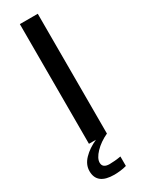

<svg xmlns="http://www.w3.org/2000/svg" viewBox="-225 -702 708 928"><g transform="rotate(-30 129.0 -238.5)"><path d="M79 0V-668H179V0ZM111 191Q15 191 15 116Q15 80 44 50Q73 20 118 0H180Q135 21 106.5 51Q78 81 78 105Q78 135 117 135Q129 135 146.5 133.5Q164 132 180 129V182Q162 187 143.5 189Q125 191 111 191Z"/></g></svg>

Font: Gantari Medium
Style: Regular
Weight: 500
Designer: Anugrah Pasau
Foundry: Lafontype
Version: Version 1.000; ttfautohint (v1.8.4.7-5d5b)